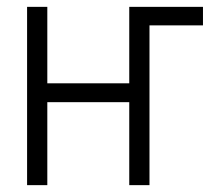

<svg xmlns="http://www.w3.org/2000/svg" viewBox="-20 -540 634 560"><path d="M59 0V-520H118V-297H357V-520H572V-466H416V0H357V-242H118V0Z"/></svg>

Font: Iosevka QP Light
Style: Regular
Weight: 300
Designer: Belleve Invis
Foundry: Belleve Invis
Version: Version 20.0.0; ttfautohint (v1.8.4)